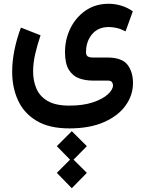

<svg xmlns="http://www.w3.org/2000/svg" viewBox="-20 -428 758 1008"><path d="M356.9 260.7 436 339.4 366.2 410.2 436 479.5 356.9 560.1 278.3 479.5 347.7 410.2 278.3 339.4ZM343.8 246.1Q238.8 246.1 172.4 206.5Q106 167 75 99.6Q43.9 32.2 43.9 -50.8Q43.9 -106.4 55.9 -165.8Q67.9 -225.1 89.8 -283.2L192.9 -242.7Q176.3 -193.8 165 -145.3Q153.8 -96.7 153.8 -53.2Q153.8 -3.9 171.1 36.9Q188.5 77.6 230 102.1Q271.5 126.5 343.8 126.5Q416 126.5 467.3 109.4Q518.6 92.3 545.9 67.4Q573.2 42.5 573.2 20Q573.2 10.3 567.4 2.7Q561.5 -4.9 545.9 -4.9H466.8Q427.7 -4.9 394.5 -17.1Q361.3 -29.3 341.3 -61.8Q321.3 -94.2 321.3 -154.8Q321.3 -221.2 349.4 -278.8Q377.4 -336.4 429 -372.3Q480.5 -408.2 550.8 -408.2Q582.5 -408.2 615.2 -398.7Q647.9 -389.2 677.2 -368.7L639.2 -263.2Q615.2 -275.9 593.3 -281Q571.3 -286.1 551.3 -286.1Q495.1 -286.1 463.4 -248.3Q431.6 -210.4 431.6 -154.8Q431.6 -138.2 440.4 -132.1Q449.2 -126 467.8 -126H543Q620.6 -126 649.4 -88.1Q678.2 -50.3 678.2 7.8Q678.2 71.8 639.4 126Q600.6 180.2 525.9 213.1Q451.2 246.1 343.8 246.1Z"/></svg>

Font: Vazirmatn FD SemiBold
Style: Regular
Weight: 600
Designer: Saber Rastikerdar
Foundry: Saber Rastikerdar
Version: Version 33.001